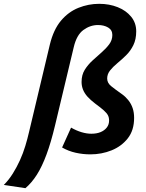

<svg xmlns="http://www.w3.org/2000/svg" viewBox="-107 -796 763 1005"><path d="M26 189 -87 172Q-61 146 -40 112.5Q-19 79 -2.5 42.5Q14 6 25.5 -32Q37 -70 45 -105L154 -563Q173 -641 212 -687.5Q251 -734 303.5 -755Q356 -776 412 -776Q465 -776 509 -758.5Q553 -741 579.5 -708.5Q606 -676 606 -632Q606 -590 591 -559.5Q576 -529 553 -506.5Q530 -484 507 -465Q484 -446 469 -427Q454 -408 454 -385Q454 -362 475 -345Q496 -328 533 -302Q551 -289 565.5 -270.5Q580 -252 587.5 -229.5Q595 -207 595 -179Q595 -114 562 -72Q529 -30 477 -9Q425 12 366 12Q327 12 289 3.5Q251 -5 218 -24L265 -128Q293 -112 320 -104Q347 -96 371 -96Q399 -96 419.5 -104.5Q440 -113 452 -128.5Q464 -144 464 -165Q464 -181 458 -192.5Q452 -204 436.5 -218Q421 -232 391 -254Q366 -273 350.5 -290.5Q335 -308 327.5 -327Q320 -346 320 -367Q320 -404 336.5 -430.5Q353 -457 377 -479Q401 -501 424.5 -521.5Q448 -542 464.5 -564Q481 -586 481 -613Q481 -639 459 -652Q437 -665 406 -665Q365 -665 329.5 -639Q294 -613 279 -549L181 -139Q160 -51 136.5 12.5Q113 76 86 118.5Q59 161 26 189Z"/></svg>

Font: Ubuntu Sans
Style: Bold Italic
Weight: 700
Italic angle: -13.5°
Designer: Dalton Maag Ltd
Foundry: Dalton Maag Ltd
Version: Version 1.006